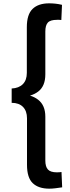

<svg xmlns="http://www.w3.org/2000/svg" viewBox="-20 -910 418 1152"><path d="M276 222Q211 222 176.5 189Q142 156 142 79V-200Q142 -244 118 -268.5Q94 -293 50 -293V-379Q93 -381 117 -405Q141 -429 141 -473V-747Q141 -823 175.5 -856.5Q210 -890 275 -890Q293 -890 312.5 -888Q332 -886 352 -881L348 -790Q341 -791 335 -791Q329 -791 322 -791Q282 -791 267 -774.5Q252 -758 252 -721V-464Q252 -393 209 -360.5Q166 -328 96 -328V-345Q166 -345 209 -311.5Q252 -278 252 -210V53Q252 90 267.5 107Q283 124 321 124Q329 124 336 123.5Q343 123 349 122L353 214Q333 217 313 219.5Q293 222 276 222Z"/></svg>

Font: Yaldevi ExtraLight SemiBold
Style: Regular
Weight: 600
Version: Version 1.100